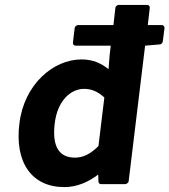

<svg xmlns="http://www.w3.org/2000/svg" viewBox="-20 -738 690 782"><path d="M381 -143C346 -109 318 -96 285 -96C223 -96 191 -138 203 -236C214 -328 268 -376 322 -376C351 -376 376 -367 405 -341ZM650 -623C651 -628 647 -636 639 -636H582L590 -706C591 -711 587 -718 579 -718H464C459 -718 451 -714 450 -706L442 -636H298C293 -636 285 -631 284 -623L277 -564C276 -559 280 -552 288 -552H431L426 -508V-507L422 -456C394 -479 360 -496 312 -496C197 -496 78 -394 59 -235C39 -74 111 24 242 24C293 24 339 4 380 -27L381 2C381 8 386 12 392 12H489C494 12 503 8 504 0L571 -552L630 -557C636 -557 642 -562 643 -569Z"/></svg>

Font: Falling Sky
Style: BdObl
Weight: 700
Designer: Paul D. Hunt
Foundry: Adobe Systems Incorporated
Version: Version 1.02